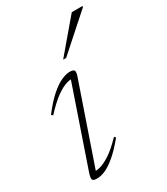

<svg xmlns="http://www.w3.org/2000/svg" viewBox="-176 -769 746 858"><g transform="rotate(-30 197.0 -340.0)"><path d="M48 -32 190.5 -447.5 203.5 -432Q187.5 -435 164.5 -428.8Q141.5 -422.5 110.2 -400.5Q79 -378.5 36.5 -332.5L29 -339.5Q66 -387.5 97 -414.8Q128 -442 153.2 -453.2Q178.5 -464.5 197 -464.5Q217 -464.5 220.5 -456.5Q224 -448.5 217 -428L72.5 -8.5L59.5 -23.5Q75 -20.5 97.8 -25.8Q120.5 -31 151.8 -51.2Q183 -71.5 224 -114L230.5 -106.5Q193 -61 163 -35.8Q133 -10.5 109.2 -0.2Q85.5 10 66 10Q44 10 42.2 0Q40.5 -10 48 -32ZM199.5 -526 339 -690.5H394.5L393.5 -685L215 -526Z"/></g></svg>

Font: Newsreader 36pt ExtraLight
Style: Italic
Weight: 250
Italic angle: -17°
Designer: Hugues Gentile
Foundry: Production Type
Version: Version 1.003